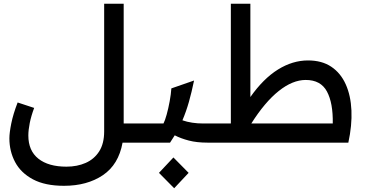

<svg xmlns="http://www.w3.org/2000/svg" viewBox="-20 -760 1963 1023"><path d="M321 230Q220 230 155.5 195.5Q91 161 60.5 103.5Q30 46 30 -23Q30 -52 40 -102Q50 -152 74 -214L162 -185Q146 -142 138.5 -104.5Q131 -67 131 -38Q131 43 184.5 85.5Q238 128 334 128Q391 128 436.5 108Q482 88 508.5 46.5Q535 5 535 -60V-740H639V-102H729V0H633Q612 117 528 173.5Q444 230 321 230Z M729 -102H851Q859 -117 868 -149.5Q877 -182 884 -220Q891 -258 893 -289L1014 -331Q1001 -268 986.5 -217Q972 -166 952 -119Q1001 -102 1063 -102H1095V0H1086Q1029 0 986.5 -11Q944 -22 911 -39Q899 -19 886 0H729Q699 0 699 -53Q699 -102 729 -102ZM908 243 827 161 904 79 985 161Z M1095 -102H1210V-740H1314V-243Q1383 -341 1461 -389.5Q1539 -438 1621 -438Q1695 -438 1745 -404.5Q1795 -371 1822 -311Q1849 -251 1852.5 -171.5Q1856 -92 1836 0H1095Q1065 0 1065 -53Q1065 -102 1095 -102ZM1609 -334Q1539 -334 1465 -275Q1391 -216 1319 -102H1753Q1755 -211 1722 -272.5Q1689 -334 1609 -334Z"/></svg>

Font: Readex Pro
Style: Regular
Weight: 400
Designer: Bonnie Shaver-Troup, Thomas Jockin
Foundry: Lexend
Version: Version 1.204; ttfautohint (v1.8.4.7-5d5b)